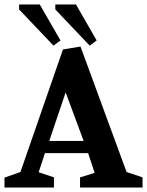

<svg xmlns="http://www.w3.org/2000/svg" viewBox="-30 -834 654 854"><path d="M-10 0V-44L61 -69L250 -614L328 -627L533 -69L604 -45V0H326V-45L391 -65L362 -153H170L142 -68L210 -45V0ZM189 -207H342L262 -423ZM369 -631 216 -792V-814H308L400 -654ZM208 -631 55 -792V-814H147L239 -654Z"/></svg>

Font: Manuale
Style: Bold
Weight: 700
Version: Version 1.002